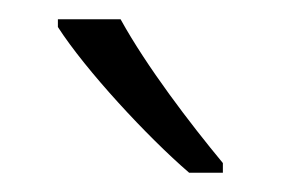

<svg xmlns="http://www.w3.org/2000/svg" viewBox="-20 -785 291 199"><path d="M105 -765H40V-757C69 -712 133 -643 176 -606H211V-616C177 -657 132 -716 105 -765Z"/></svg>

Font: Noto Sans Gujarati Condensed Light
Style: Regular
Weight: 300
Width: 3
Designer: Jelle Bosma - Monotype Design Team, Universal Thirst
Foundry: Monotype Imaging Inc.
Version: Version 2.106